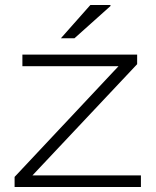

<svg xmlns="http://www.w3.org/2000/svg" viewBox="-20 -743 618 763"><path d="M38 0V-40L451 -480H69V-526H525V-488L109 -46H540V0ZM222 -591 339 -723H419V-719L276 -591Z"/></svg>

Font: Archivo Expanded Thin
Style: Regular
Weight: 250
Width: 7
Designer: Hector Gatti
Foundry: Omnibus-Type
Version: Version 2.001